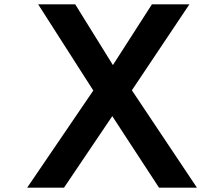

<svg xmlns="http://www.w3.org/2000/svg" viewBox="-20 -818 1040 891"><path d="M413 -398 157 -798H329L504 -516L685 -798H859L592 -399L894 53H718L501 -279L277 53H106Z"/></svg>

Font: LINE Seed JP_TTF Bold
Style: Regular
Weight: 700
Designer: LINE & Fontrix & Fontworks
Version: Version 1.009